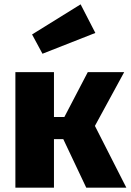

<svg xmlns="http://www.w3.org/2000/svg" viewBox="-20 -866 603 886"><path d="M563 0H378L272 -224H229V0H51V-533H229V-326H277L385 -533H553L418 -285ZM176 -618 128 -707 352 -846 420 -714Z"/></svg>

Font: Trujillo ExtraBold
Style: Regular
Weight: 800
Designer: Fira Sans original fonts by bBox Type GmbH, Carrois Corporate GbR, & Edenspiekermann AG / Changes by Cristiano Sobral
Foundry: Fira Sans original fonts by bBox Type GmbH, Carrois Corporate GbR, & Edenspiekermann AG / Changes by Cristiano Sobral
Version: Version 4.301;July 28, 2020;FontCreator 13.0.0.2655 64-bit